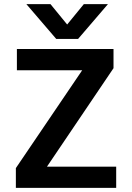

<svg xmlns="http://www.w3.org/2000/svg" viewBox="-20 -912 641 932"><path d="M359 -723H253L108 -892H225L306 -793L387 -892H504ZM544 0H57V-96L379 -571H62V-674H531V-581L208 -103H544Z"/></svg>

Font: Hind Colombo SemiBold
Style: Regular
Weight: 600
Designer: Jyotish Sonowal, Aditi Pimprikar
Foundry: Indian Type Foundry
Version: Version 1.000;PS 1.0;hotconv 1.0.86;makeotf.lib2.5.63406; tt